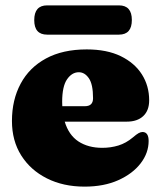

<svg xmlns="http://www.w3.org/2000/svg" viewBox="-20 -681 600 715"><path d="M535.5 -307.5Q535.5 -269.5 513.5 -248.8Q491.5 -228 452 -228H221Q236 -178 272.2 -154.2Q308.5 -130.5 361 -130.5Q392.5 -130.5 421 -139.2Q449.5 -148 474.5 -169Q488.5 -181 496.2 -185.2Q504 -189.5 511.5 -189.5Q533.5 -188.5 533.5 -156Q533.5 -111.5 503.8 -72.8Q474 -34 420.5 -10Q367 14 295 14Q215.5 14 154.5 -16.8Q93.5 -47.5 59 -102.2Q24.5 -157 24.5 -230.5Q24.5 -309 56.8 -369.2Q89 -429.5 151.2 -463.2Q213.5 -497 303 -497Q378 -497 429.8 -471.8Q481.5 -446.5 508.5 -403.8Q535.5 -361 535.5 -307.5ZM211.5 -301.5Q211.5 -293.5 212 -285.5H296Q326.5 -285.5 326.5 -315Q326.5 -367 311 -389.5Q295.5 -412 273.5 -412Q248 -412 229.8 -385.8Q211.5 -359.5 211.5 -301.5ZM107.5 -606Q107.5 -661 155.5 -661H423Q471 -661 471 -606.5Q471 -552 423 -552H155.5Q107.5 -552 107.5 -606Z"/></svg>

Font: Fraunces 9pt S050 Black
Style: Regular
Weight: 900
Version: Version 1.000; ttfautohint (v1.8.3)